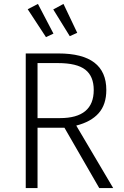

<svg xmlns="http://www.w3.org/2000/svg" viewBox="-20 -957 630 977"><path d="M308 -307H171V0H111V-685H277Q521 -685 521 -499Q521 -425 482 -381Q443 -337 368 -318L556 0H485ZM285 -356Q457 -356 457 -499Q457 -569 414 -602.5Q371 -636 275 -636H171V-356ZM252 -786 214 -768 121 -910 173 -937ZM373 -790 335 -773 251 -909 303 -937Z"/></svg>

Font: Fira Sans Light
Style: Regular
Weight: 300
Designer: bBox Type GmbH & Carrois Corporate GbR & Edenspiekermann AG
Foundry: bBox Type GmbH & Carrois Corporate GbR & Edenspiekermann AG
Version: Version 4.301